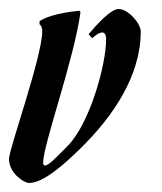

<svg xmlns="http://www.w3.org/2000/svg" viewBox="-63 -400 361 427"><path d="M1 7C34 7 80 -35 114 -68C188 -140 250 -231 250 -330C250 -348 222 -380 201 -380C183 -380 152 -345 134 -324L142 -315C152 -324 173 -340 173 -312C173 -257 137 -125 87 -75C65 -53 46 -32 37 -32C34 -32 33 -34 33 -39C33 -78 102 -269 116 -373C116 -373 114 -376 114 -376C114 -376 54 -372 25 -353V-346C25 -346 31 -342 31 -331C31 -274 -44 -66 -43 -46C-42 -12 -7 7 1 7Z"/></svg>

Font: Romanesco
Style: Regular
Weight: 400
Designer: Astigmatic (AOETI)
Foundry: Astigmatic (AOETI)
Version: Version 1.000